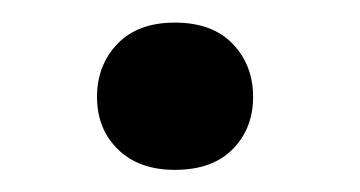

<svg xmlns="http://www.w3.org/2000/svg" viewBox="-20 -145 319 170"><path d="M134.8 -125Q168 -125 186 -106.2Q204.1 -87.4 204.1 -59.1Q204.1 -31.2 186 -12.9Q168 5.4 134.8 5.4Q103 5.4 84.5 -12.7Q65.9 -30.8 65.9 -59.1Q65.9 -87.4 84 -106.2Q102.1 -125 134.8 -125Z"/></svg>

Font: RobotoDraft Medium
Style: Regular
Weight: 500
Version: Version 2.001152; 2014